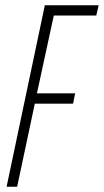

<svg xmlns="http://www.w3.org/2000/svg" viewBox="-20 -708 394 728"><path d="M5 0 150 -688H354L345 -649H184L120 -354H265L257 -315H112L45 0Z"/></svg>

Font: Saira Ultra Condensed ExLight
Style: Italic
Weight: 200
Width: 1
Italic angle: -12°
Designer: Hector Gatti with collaboration of the Omnibus-Type team
Foundry: Omnibus-Type
Version: Version 1.001; ttfautohint (v1.8)